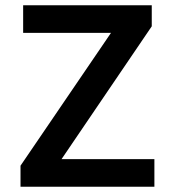

<svg xmlns="http://www.w3.org/2000/svg" viewBox="-20 -710 665 730"><path d="M58 -80 402 -585H68V-690H557V-610L214 -105H567V0H58Z"/></svg>

Font: Radio Canada Medium
Style: Regular
Weight: 500
Designer: Charles Daoud, Etienne Aubert Bonn, Alexandre Saumier Demers, Jacques Le Bailly
Foundry: Radio-Canada
Version: Version 2.104; ttfautohint (v1.8.4.7-5d5b);gftools[0.9.28.de